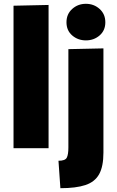

<svg xmlns="http://www.w3.org/2000/svg" viewBox="-20 -778 616 1008"><path d="M51 -748 235 -752V0H51ZM431 -566Q389 -566 359 -592Q329 -618 329 -661Q329 -704 359 -731Q389 -758 431 -758Q473 -758 503 -731Q533 -704 533 -661Q533 -618 503 -592Q473 -566 431 -566ZM297 210 287 66Q322 66 330.5 50Q339 34 339 -4V-520L523 -524V23Q523 96 500.5 136.5Q478 177 428.5 193.5Q379 210 297 210Z"/></svg>

Font: Murecho ExtraBold
Style: Regular
Weight: 800
Designer: Neil Summerour
Foundry: Positype
Version: Version 1.010; ttfautohint (v1.8.3)